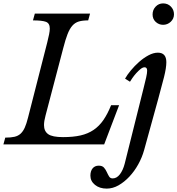

<svg xmlns="http://www.w3.org/2000/svg" viewBox="-45 -850 1044 1130"><path d="M-14 -40Q19 -40 40.5 -45Q62 -50 76.5 -63.5Q91 -77 101 -99.5Q111 -122 120 -158L233 -600Q240 -628 244 -648Q248 -668 248 -682Q248 -713 225.5 -721.5Q203 -730 149 -730L160 -770H485L474 -730Q441 -730 419 -723.5Q397 -717 381 -699Q365 -681 352.5 -649Q340 -617 327 -566L223 -170Q214 -137 214 -114Q214 -78 238.5 -60.5Q263 -43 326 -43Q386 -43 429.5 -53Q473 -63 506 -85.5Q539 -108 563.5 -143.5Q588 -179 609 -231H656L568 0H-25ZM915 -704Q890 -704 871.5 -721Q853 -738 853 -765Q853 -792 871 -811Q889 -830 915 -830Q943 -830 961 -811Q979 -792 979 -766Q979 -740 960 -722Q941 -704 915 -704ZM800 -331Q810 -370 815.5 -395Q821 -420 821 -434Q821 -454 806 -454Q795 -454 782 -443.5Q769 -433 756.5 -419Q744 -405 734 -390.5Q724 -376 720 -369L691 -387Q703 -409 725 -435.5Q747 -462 773.5 -485.5Q800 -509 829 -524.5Q858 -540 884 -540Q934 -540 934 -484Q934 -451 920.5 -397Q907 -343 886 -267L803 34Q791 77 768.5 117.5Q746 158 716.5 189.5Q687 221 653 240.5Q619 260 583 260Q541 260 514 238Q487 216 487 184Q487 157 500 141Q513 125 536 125Q557 125 567 136.5Q577 148 583.5 162.5Q590 177 597 188.5Q604 200 618 200Q642 200 660.5 176Q679 152 689 113Z"/></svg>

Font: SVN-Libre Baskerville
Style: Italic
Weight: 400
Italic angle: -14°
Designer: Pablo Impallari, Rodrigo Fuenzalida
Foundry: Pablo Impallari, Rodrigo Fuenzalida
Version: Version 1.000; ttfautohint (v1.8.4)